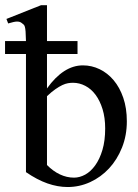

<svg xmlns="http://www.w3.org/2000/svg" viewBox="-29 -715 540 749"><path d="M381.3 -213.9Q381.3 -255.9 371.1 -289.1Q360.8 -322.3 343.8 -345.2Q326.7 -368.2 303.7 -380.1Q280.8 -392.1 255.4 -392.1Q246.6 -392.1 236.3 -390.4Q226.1 -388.7 214.1 -383.1Q202.1 -377.4 187.3 -367.2Q172.4 -356.9 154.3 -339.8V-71.3Q177.7 -47.4 204.6 -34.7Q231.4 -22 259.8 -22Q281.7 -22 303.5 -33.9Q325.2 -45.9 342.5 -70.1Q359.9 -94.2 370.6 -130.1Q381.3 -166 381.3 -213.9ZM465.8 -241.7Q465.8 -186.5 447 -139.4Q428.2 -92.3 396.5 -58.1Q364.7 -23.9 322.8 -4.6Q280.8 14.6 234.9 14.6Q196.3 14.6 156 0.5Q115.7 -13.7 72.3 -43.5V-504.4H-9.3V-554.7H72.3Q71.8 -579.1 70.8 -591.8Q69.8 -604.5 67.9 -610.8Q65.9 -617.2 63 -619.4Q60.1 -621.6 56.6 -624.5Q52.7 -627.9 48.1 -629.4Q43.5 -630.9 37.4 -630.9Q31.2 -630.9 22.9 -628.9Q14.6 -627 2.9 -623.5L-3.9 -641.1L131.3 -694.8H154.3V-554.7H273.4V-504.4H154.3V-370.1Q218.8 -460 294.4 -460Q328.6 -460 359.6 -445.1Q390.6 -430.2 414.3 -402.1Q438 -374 451.9 -333.5Q465.8 -293 465.8 -241.7Z"/></svg>

Font: Doulos SIL Afr
Style: Regular
Weight: 400
Designer: Walt Agee, Victor Gaultney, Peter Martin, Debbi Hosken, Becca Hirsbrunner
Foundry: SIL International
Version: Version 5.000